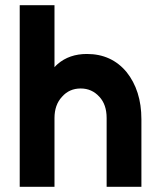

<svg xmlns="http://www.w3.org/2000/svg" viewBox="-20 -720 611 740"><path d="M525 0V-260Q525 -316 510.5 -361.5Q496 -407 468 -442Q410 -512 315 -512Q247 -512 202 -473Q199 -470 195.5 -467Q192 -464 190 -461V-700H56V0H190V-265Q190 -316 219 -347Q247 -379 291 -379Q334 -379 363 -347Q391 -317 391 -265V0Z"/></svg>

Font: Unageo
Style: Bold
Weight: 700
Designer: Richard Sepsi
Foundry: Richard Sepsi
Version: Version 2.000